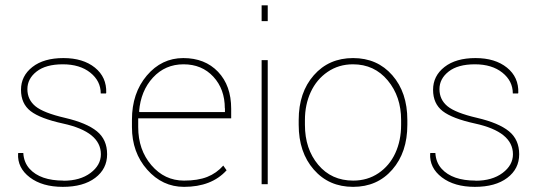

<svg xmlns="http://www.w3.org/2000/svg" viewBox="-20 -706 2067 736"><path d="M366.7 -114.7Q366.7 -200.7 221.7 -232.4Q134.3 -251.5 97.4 -280Q60.5 -308.6 60.5 -361.8Q60.5 -415 104.2 -449.2Q147.9 -483.4 223.1 -483.4Q298.3 -483.4 343.8 -446.8Q389.2 -410.2 387.2 -350.1L386.2 -347.7H366.2Q366.2 -395.5 326.2 -427.5Q286.1 -459.5 220.9 -459.5Q155.8 -459.5 120.4 -431.9Q85 -404.3 85 -364.3Q85 -324.2 115.7 -298.8Q146.5 -273.4 229.2 -254.2Q312 -234.9 351.3 -202.9Q390.6 -170.9 390.6 -114.7Q390.6 -58.6 345 -24.2Q299.3 10.3 220.7 10.3Q142.1 10.3 94.2 -26.1Q46.4 -62.5 49.3 -117.2L50.3 -119.6H69.3Q71.3 -83.5 93.3 -59.1Q134.3 -13.7 223.6 -13.7L223.1 -13.2Q287.1 -13.2 326.9 -43Q366.7 -72.8 366.7 -114.7Z M842.3 -291H841.8Q841.8 -364.3 797.9 -411.9Q753.9 -459.5 683.6 -459.5Q613.3 -459.5 566.4 -408.7Q519.5 -357.9 513.2 -278.8L514.6 -276.4H842.3ZM685.5 10.3Q602.5 10.3 544.2 -55.7Q485.8 -121.6 485.8 -218.8V-247.1Q485.8 -349.1 542.7 -416.3Q599.6 -483.4 682.6 -483.4Q765.6 -483.4 815.9 -430.7Q866.2 -377.9 866.2 -289.1V-252.4H509.8V-218.8Q509.8 -131.8 560.3 -72.8Q610.8 -13.7 685.5 -13.7Q738.3 -13.7 774.2 -27.8Q810.1 -42 835.9 -71.3L848.6 -53.2Q791 10.3 685.5 10.3Z M1006.3 -475.6V0H982.9V-475.6ZM1006.3 -685.5V-625H982.9V-685.5Z M1148.9 -246.1V-227.5Q1148.9 -135.3 1199.7 -74.5Q1250.5 -13.7 1334 -13.7Q1388.7 -13.7 1430.9 -42.2Q1473.1 -70.8 1495.4 -119.1Q1517.6 -167.5 1517.6 -227.5V-246.1Q1517.6 -335.9 1466.3 -397.7Q1415 -459.5 1333 -459.5Q1278.3 -459.5 1235.8 -430.4Q1193.4 -401.4 1171.1 -353Q1148.9 -304.7 1148.9 -246.1ZM1125 -227.5V-246.1Q1125 -351.6 1182.9 -417.5Q1240.7 -483.4 1333.5 -483.4Q1426.3 -483.4 1483.9 -417.5Q1541.5 -351.6 1541.5 -246.1V-227.5Q1541.5 -122.1 1483.9 -55.9Q1426.3 10.3 1333.5 10.3Q1240.7 10.3 1182.9 -55.9Q1125 -122.1 1125 -227.5Z M1946.3 -114.7Q1946.3 -200.7 1801.3 -232.4Q1713.9 -251.5 1677 -280Q1640.1 -308.6 1640.1 -361.8Q1640.1 -415 1683.8 -449.2Q1727.5 -483.4 1802.7 -483.4Q1877.9 -483.4 1923.3 -446.8Q1968.8 -410.2 1966.8 -350.1L1965.8 -347.7H1945.8Q1945.8 -395.5 1905.8 -427.5Q1865.7 -459.5 1800.5 -459.5Q1735.4 -459.5 1700 -431.9Q1664.6 -404.3 1664.6 -364.3Q1664.6 -324.2 1695.3 -298.8Q1726.1 -273.4 1808.8 -254.2Q1891.6 -234.9 1930.9 -202.9Q1970.2 -170.9 1970.2 -114.7Q1970.2 -58.6 1924.6 -24.2Q1878.9 10.3 1800.3 10.3Q1721.7 10.3 1673.8 -26.1Q1626 -62.5 1628.9 -117.2L1629.9 -119.6H1648.9Q1650.9 -83.5 1672.9 -59.1Q1713.9 -13.7 1803.2 -13.7L1802.7 -13.2Q1866.7 -13.2 1906.5 -43Q1946.3 -72.8 1946.3 -114.7Z"/></svg>

Font: Yantramanav Thin
Style: Regular
Weight: 250
Version: Version 1.001;PS 1.0;hotconv 1.0.72;makeotf.lib2.5.5900; ttf